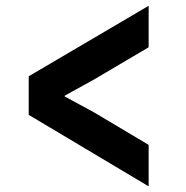

<svg xmlns="http://www.w3.org/2000/svg" viewBox="-20 -708 640 662"><path d="M492.5 -65.5 79 -312V-445L492.5 -688V-545L303.5 -433.5L203 -378V-375.5L303.5 -321L492.5 -208.5Z"/></svg>

Font: Spline Sans Mono SemiBold
Style: Regular
Weight: 600
Monospace: yes
Version: Version 1.004